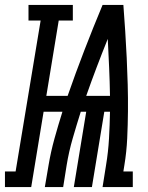

<svg xmlns="http://www.w3.org/2000/svg" viewBox="-78 -755 598 775"><path d="M-58 0V-63H-15L86 -672H37V-735H216V-672H159L109 -368H195Q227 -460 262.5 -552Q298 -644 336 -735H420Q424 -682 427.5 -628.5Q431 -575 433.5 -521.5Q436 -468 437.5 -414Q439 -360 438.5 -306Q438 -252 435.5 -197Q433 -142 424 -88L420 -63H458V0H336L350 -88Q359 -142 362 -196Q365 -250 366 -304H343L293 0H220L270 -304H248Q231 -250 215.5 -196.5Q200 -143 191 -88L177 0H103L118 -88Q127 -142 142 -196Q157 -250 174 -304H98L48 0ZM366 -368Q365 -425 362.5 -482.5Q360 -540 357 -598Q334 -541 312 -483Q290 -425 270 -368Z"/></svg>

Font: Iosevka Curly Slab SmBdObl
Style: Regular
Weight: 600
Italic angle: -9°
Monospace: yes
Designer: Belleve Invis
Foundry: Belleve Invis
Version: Version 11.0.0; ttfautohint (v1.8.3)